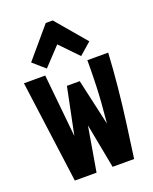

<svg xmlns="http://www.w3.org/2000/svg" viewBox="-131 -757 661 831"><g transform="rotate(-20 200.0 -342.0)"><path d="M68 0 5 -471H103L132 -182L176 -397H235L283 -184Q293 -288 295 -349.5Q297 -411 297 -444V-471H393Q389 -397 381 -315.5Q373 -234 362 -153Q351 -72 341 0H242L203 -205L168 0ZM120 -497 65 -545 183 -684H215L333 -545L278 -497L198 -580Z"/></g></svg>

Font: Inconsolata Condensed Black
Style: Regular
Weight: 900
Width: 3
Monospace: yes
Designer: Raph Levien, Cyreal, Brenton Simpson
Foundry: Raph Levien, Cyreal, Google
Version: Version 3.001; ttfautohint (v1.8.2.53-6de2)